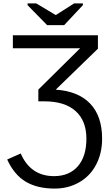

<svg xmlns="http://www.w3.org/2000/svg" viewBox="-20 -894 651 1122"><path d="M204.1 -370.6 448.2 -611.8H55.2V-688H552.2V-609.4L305.7 -370.1Q437.5 -361.3 507.1 -288.3Q576.7 -215.3 576.7 -83.5Q576.7 1.5 541.7 68.1Q506.8 134.8 442.9 171.4Q378.9 208 299.3 208Q197.8 208 130.1 167.5Q62.5 127 22 38.1L101.1 2.9Q158.7 135.3 295.9 135.3Q384.3 135.3 434.6 77.9Q484.9 20.5 484.9 -83.5Q484.9 -188.5 421.6 -245.1Q358.4 -301.8 238.8 -301.8H204.1ZM355 -747.1H255.4L141.1 -863.8V-874H191.9L305.2 -806.2H306.2L413.1 -874H464.4V-863.8Z"/></svg>

Font: Liberation Sans
Style: Regular
Weight: 400
Designer: Steve Matteson
Foundry: Ascender Corporation
Version: Version 2.00.1